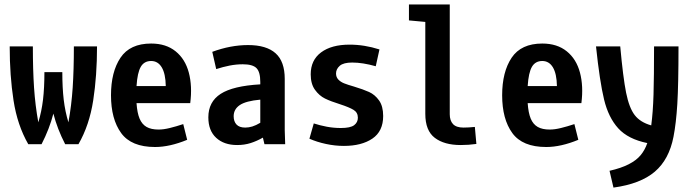

<svg xmlns="http://www.w3.org/2000/svg" viewBox="-20 -645 3102 859"><path d="M106.4 0Q57.6 -85 40.5 -195.8Q23.4 -306.6 23.4 -437.5H127Q127 -333 132.3 -252.9Q137.7 -172.9 151.4 -97.7Q166 -145.5 172.4 -198.7Q178.7 -252 178.7 -322.3H258.8Q258.8 -252 265.1 -198.7Q271.5 -145.5 286.1 -97.7Q299.8 -172.9 305.2 -252.9Q310.5 -333 310.5 -437.5H414.1Q414.1 -306.6 397 -195.8Q379.9 -85 331.1 0H271.5Q236.3 -68.4 218.8 -136.7Q201.2 -68.4 166 0Z M673.8 12.7Q567.4 12.7 522 -49.8Q476.6 -112.3 476.6 -218.8Q476.6 -323.2 519 -386.7Q561.5 -450.2 656.2 -450.2Q722.7 -450.2 765.6 -415.5Q808.6 -380.9 824.7 -320.3Q840.8 -259.8 831.1 -183.6H590.8Q593.8 -139.6 604.5 -114.3Q615.2 -88.9 635.7 -77.1Q656.2 -65.4 689.5 -65.4Q711.9 -65.4 739.7 -72.3Q767.6 -79.1 799.8 -89.8L817.4 -19.5Q739.3 12.7 673.8 12.7ZM721.7 -259.8Q720.7 -315.4 703.6 -343.8Q686.5 -372.1 656.2 -372.1Q625 -372.1 609.9 -346.2Q594.7 -320.3 590.8 -259.8Z M1041 3.9Q982.4 3.9 947.3 -28.3Q912.1 -60.5 912.1 -120.1Q912.1 -189.5 967.3 -225.1Q1022.5 -260.7 1144.5 -267.6V-278.3Q1144.5 -323.2 1127.4 -340.3Q1110.4 -357.4 1066.4 -357.4Q1037.1 -357.4 1007.3 -351.6Q977.5 -345.7 947.3 -335.9L929.7 -413.1Q1011.7 -443.4 1089.8 -443.4Q1171.9 -443.4 1212.9 -406.7Q1253.9 -370.1 1253.9 -292V-62.5L1255.9 0H1163.1L1156.2 -29.3Q1128.9 -13.7 1101.1 -4.9Q1073.2 3.9 1041 3.9ZM1077.1 -74.2Q1092.8 -74.2 1108.9 -79.1Q1125 -84 1144.5 -95.7V-199.2Q1080.1 -193.4 1052.7 -174.8Q1025.4 -156.2 1025.4 -125Q1025.4 -101.6 1038.1 -87.9Q1050.8 -74.2 1077.1 -74.2Z M1661.1 -348.6Q1602.5 -365.2 1555.7 -365.2Q1516.6 -365.2 1500 -350.6Q1483.4 -335.9 1483.4 -316.4Q1483.4 -299.8 1493.7 -289.1Q1503.9 -278.3 1520 -272Q1536.1 -265.6 1563.5 -257.8Q1605.5 -245.1 1631.3 -233.4Q1657.2 -221.7 1675.8 -195.8Q1694.3 -169.9 1694.3 -126Q1694.3 -57.6 1646 -24.9Q1597.7 7.8 1518.6 7.8Q1478.5 7.8 1438 -1Q1397.5 -9.8 1364.3 -24.4L1383.8 -92.8Q1411.1 -84 1441.9 -78.1Q1472.7 -72.3 1504.9 -72.3Q1547.9 -72.3 1564.5 -85Q1581.1 -97.7 1581.1 -118.2Q1581.1 -141.6 1562 -153.3Q1543 -165 1501 -178.7Q1460 -191.4 1434.1 -204.1Q1408.2 -216.8 1389.2 -243.2Q1370.1 -269.5 1370.1 -312.5Q1370.1 -376 1416.5 -410.6Q1462.9 -445.3 1543.9 -445.3Q1610.4 -445.3 1677.7 -423.8Z M1992.2 -625V-133.8Q1992.2 -105.5 2006.8 -89.8Q2021.5 -74.2 2053.7 -74.2Q2075.2 -74.2 2104.5 -77.1L2111.3 -1Q2077.1 3.9 2041 3.9Q1967.8 3.9 1925.3 -28.3Q1882.8 -60.5 1882.8 -135.7V-546.9L1809.6 -553.7V-625Z M2423.8 12.7Q2317.4 12.7 2272 -49.8Q2226.6 -112.3 2226.6 -218.8Q2226.6 -323.2 2269 -386.7Q2311.5 -450.2 2406.2 -450.2Q2472.7 -450.2 2515.6 -415.5Q2558.6 -380.9 2574.7 -320.3Q2590.8 -259.8 2581.1 -183.6H2340.8Q2343.8 -139.6 2354.5 -114.3Q2365.2 -88.9 2385.7 -77.1Q2406.2 -65.4 2439.5 -65.4Q2461.9 -65.4 2489.7 -72.3Q2517.6 -79.1 2549.8 -89.8L2567.4 -19.5Q2489.3 12.7 2423.8 12.7ZM2471.7 -259.8Q2470.7 -315.4 2453.6 -343.8Q2436.5 -372.1 2406.2 -372.1Q2375 -372.1 2359.9 -346.2Q2344.7 -320.3 2340.8 -259.8Z M2707 119.1Q2758.8 107.4 2793 89.8Q2827.1 72.3 2846.2 49.3Q2865.2 26.4 2876 -4.9Q2790 -22.5 2746.1 -70.8Q2702.1 -119.1 2682.6 -199.7Q2663.1 -280.3 2646.5 -437.5H2754.9Q2767.6 -297.9 2781.2 -230Q2794.9 -162.1 2819.8 -129.9Q2844.7 -97.7 2893.6 -84Q2901.4 -142.6 2903.8 -221.7Q2906.2 -300.8 2906.2 -437.5H3015.6Q3015.6 -267.6 3010.3 -180.2Q3004.9 -92.8 2993.2 -33.2Q2973.6 68.4 2909.7 123Q2845.7 177.7 2724.6 194.3Z"/></svg>

Font: Sudo Variable
Style: Regular
Weight: 400
Monospace: yes
Designer: Jens Kutilek
Foundry: Jens Kutilek
Version: Version 0.040